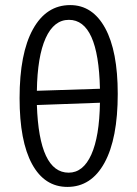

<svg xmlns="http://www.w3.org/2000/svg" viewBox="-20 -727 539 755"><path d="M245 8Q155 8 106 -82Q57 -172 57 -341Q57 -517 109.5 -612Q162 -707 256 -707Q344 -707 393.5 -616.5Q443 -526 443 -358Q443 -182 391 -87Q339 8 245 8ZM251 -649Q192 -649 159.5 -577Q127 -505 125 -370L373 -378Q367 -649 251 -649ZM250 -48Q307 -48 339 -119Q371 -190 373 -323L125 -314Q134 -48 250 -48Z"/></svg>

Font: Alegreya Sans SC
Style: Regular
Weight: 400
Designer: Juan Pablo del Peral
Foundry: Huerta Tipografica
Version: Version 2.007